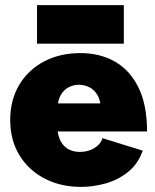

<svg xmlns="http://www.w3.org/2000/svg" viewBox="-20 -720 606 752"><path d="M298 12Q217 12 154 -21Q91 -54 55.5 -113Q20 -172 20 -250Q20 -328 55 -387Q90 -446 152 -479Q214 -512 295 -512Q372 -512 430.5 -478.5Q489 -445 522.5 -377Q556 -309 556 -205H182L204 -231Q204 -199 214 -175Q224 -151 244 -138Q264 -125 293 -125Q326 -125 350.5 -140.5Q375 -156 381 -179L539 -130Q521 -78 481.5 -46.5Q442 -15 393.5 -1.5Q345 12 298 12ZM205 -286 186 -315H393L375 -286Q375 -325 362 -347Q349 -369 329.5 -378.5Q310 -388 290 -388Q269 -388 249.5 -378.5Q230 -369 217.5 -347Q205 -325 205 -286ZM125 -549V-700H465V-549Z"/></svg>

Font: Figtree Black
Style: Regular
Weight: 900
Designer: Erik Kennedy
Foundry: Erik Kennedy
Version: Version 2.001;gftools[0.9.30]